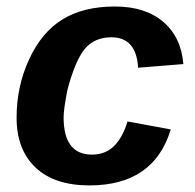

<svg xmlns="http://www.w3.org/2000/svg" viewBox="-20 -558 596 588"><path d="M261.7 -84.5Q302.2 -84.5 328.6 -110.1Q355 -135.7 370.6 -186L502.9 -161.6Q451.2 9.8 253.9 9.8Q146.5 9.8 88.6 -45.2Q30.8 -100.1 30.8 -197.8Q30.8 -293.5 69.3 -376.5Q107.9 -460 172.1 -499Q236.3 -538.1 332 -538.1Q424.3 -538.1 479.5 -491.5Q534.7 -444.8 541.5 -361.8L402.8 -350.6Q400.4 -397 379.9 -420.4Q359.4 -443.8 321.3 -443.8Q269 -443.8 239.5 -408Q210 -372.1 186 -280.8Q180.7 -252.4 177.7 -231.9Q174.8 -211.4 174.8 -198.7Q174.8 -84.5 261.7 -84.5Z"/></svg>

Font: Arimo
Style: Italic
Weight: 400
Italic angle: -12°
Designer: Steve Matteson
Foundry: Monotype Imaging Inc.
Version: Version 1.33